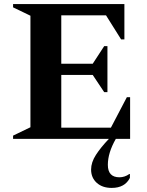

<svg xmlns="http://www.w3.org/2000/svg" viewBox="-20 -680 721 940"><path d="M44 0V-16L129 -57V-603L44 -644V-660H589V-487H573L499 -605H280V-368H434L490 -454H506V-229H490L434 -313H280V-55H523L601 -204H617V0H547Q508 68 508 127Q508 188 565 188Q577 188 589.5 184Q602 180 613 172H616V191Q591 240 527 240Q481 240 453.5 215Q426 190 426 150Q426 115 449.5 78.5Q473 42 513 0Z"/></svg>

Font: Spectral SC
Style: Bold
Weight: 700
Designer: Jean-Baptiste Levee
Foundry: Production Type
Version: Version 2.001